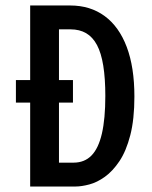

<svg xmlns="http://www.w3.org/2000/svg" viewBox="-20 -680 553 700"><path d="M38 -388H246V-306H38ZM148 0V-87H248Q288 -87 313.5 -113Q339 -139 351.5 -193Q364 -247 364 -330Q364 -394 356.5 -440.5Q349 -487 333.5 -516Q318 -545 294 -559Q270 -573 237 -573H148V-660H236Q309 -660 361.5 -621.5Q414 -583 442 -509Q470 -435 470 -328Q470 -245 455 -187Q440 -129 415.5 -92.5Q391 -56 362.5 -35.5Q334 -15 305.5 -7.5Q277 0 255 0ZM90 0V-660H195V0Z"/></svg>

Font: Bricolage Grotesque 24pt Condensed Medium
Style: Regular
Weight: 500
Width: 3
Designer: Mathieu Triay
Foundry: Atelier Triay
Version: Version 1.001;gftools[0.9.33.dev8+g029e19f]